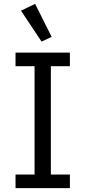

<svg xmlns="http://www.w3.org/2000/svg" viewBox="-20 -969 440 989"><path d="M60 0V-70H158V-628H60V-698H340V-628H242V-70H340V0ZM88 -914 161 -949 246 -779 194 -755Z"/></svg>

Font: IBM Plex Sans Devanagari
Style: Regular
Weight: 400
Designer: Mike Abbink, Paul van der Laan, Pieter van Rosmalen, Erin McLaughlin
Foundry: Bold Monday
Version: Version 1.1